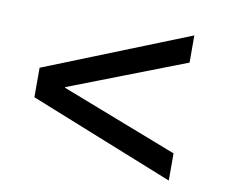

<svg xmlns="http://www.w3.org/2000/svg" viewBox="-62 -577 774 654"><g transform="rotate(10 325.0 -250.0)"><path d="M560 -501V-407L157 -251V-249L560 -93V1L60 -199V-301Z"/></g></svg>

Font: Quantico
Style: Regular
Weight: 400
Designer: Matt Desmond
Foundry: MADtype
Version: Version 2.002